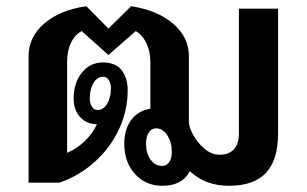

<svg xmlns="http://www.w3.org/2000/svg" viewBox="-20 -588 987 618"><path d="M875 -560V-158Q875 -73 836 -31.5Q797 10 717 10Q641 10 591 -37Q567 10 502 10Q449 10 414.5 -28Q380 -66 380 -125Q380 -172 402.5 -202Q425 -232 464 -238V-388Q464 -422 451.5 -448.5Q439 -475 417 -488L329 -411L243 -488Q220 -475 208 -449.5Q196 -424 196 -388V-96Q227 -109 252.5 -133.5Q278 -158 292 -188Q257 -189 237 -212Q217 -235 217 -271Q217 -321 243.5 -354Q270 -387 311 -387Q352 -387 371.5 -362Q391 -337 391 -298Q391 -232 363 -172Q335 -112 285 -67Q235 -22 171 0H72V-407Q72 -469 122.5 -512.5Q173 -556 258 -568L329 -496L402 -568Q487 -555 537.5 -511.5Q588 -468 588 -407V-196Q588 -179 602 -153.5Q616 -128 638.5 -109Q661 -90 687 -90Q717 -90 733 -107.5Q749 -125 749 -158V-560ZM294 -234Q313 -234 325 -254Q337 -274 337 -305Q337 -320 330 -330.5Q323 -341 312 -341Q293 -341 281 -321Q269 -301 269 -271Q269 -255 276 -244.5Q283 -234 294 -234ZM533 -99Q533 -130 518.5 -152.5Q504 -175 482 -175Q468 -175 459 -161.5Q450 -148 450 -125Q450 -95 464.5 -74.5Q479 -54 502 -54Q516 -54 524.5 -66Q533 -78 533 -99Z"/></svg>

Font: KoHo
Style: Bold
Weight: 700
Designer: Cadson Demak & Katatrad Team
Foundry: Cadson Demak Co.,Ltd.
Version: Version 1.000; ttfautohint (v1.6)